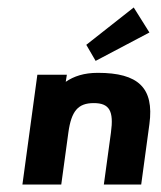

<svg xmlns="http://www.w3.org/2000/svg" viewBox="-20 -494 430 514"><path d="M144 0 163 -139C171 -197 189 -218 231 -218C273 -218 285 -197 277 -139L258 0H358L380 -162C393 -259 350 -299 242 -299C205 -299 178 -290 156 -275L159 -294H80L40 0ZM211 -374 236 -331 380 -407 338 -474Z"/></svg>

Font: Hussar Tani
Style: Kurs
Weight: 700
Foundry: Cannot Into Space Fonts
Version: Version 0.92